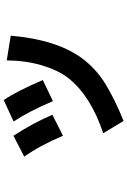

<svg xmlns="http://www.w3.org/2000/svg" viewBox="155 -800 689 1040"><g transform="rotate(-90 500.0 -280.5)"><path d="M297.9 -66.4Q502 -134.8 597.7 -256.8Q639.6 -311.5 665.5 -398.4Q691.4 -485.4 692.4 -588.9L826.2 -567.4Q805.7 -324.2 707 -185.5Q648.4 -105.5 564.5 -54.2Q480.5 -2.9 364.3 43.9ZM170.9 -494.1 284.2 -552.7Q355.5 -442.4 397.5 -341.8L284.2 -284.2Q229.5 -413.1 170.9 -494.1ZM361.3 -551.8 477.5 -605.5Q526.4 -533.2 585.9 -393.6L471.7 -338.9Q415 -471.7 361.3 -551.8Z"/></g></svg>

Font: Gothic A1 ExtraBold
Style: Regular
Weight: 800
Designer: HanYang I&C Co.,Ltd.
Foundry: HanYang I&C Co.,Ltd.
Version: Version 2.50